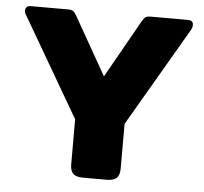

<svg xmlns="http://www.w3.org/2000/svg" viewBox="-50 -732 836 785"><g transform="rotate(5 368.0 -340.0)"><path d="M266 -50V-235L29 -642Q23 -651 23 -660Q23 -669 28.5 -674.5Q34 -680 45 -680H199Q213 -680 220 -674.5Q227 -669 234 -656L368 -420L501 -656Q508 -669 515 -674.5Q522 -680 536 -680H691Q712 -680 712 -660Q712 -652 707 -642L469 -234V-50Q469 -24 457 -12Q445 0 416 0H319Q290 0 278 -12Q266 -24 266 -50Z"/></g></svg>

Font: Mitr SemiBold
Style: Regular
Weight: 600
Designer: Thanarat Vachiruckul
Foundry: Cadson Demak
Version: Version 1.002